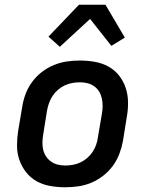

<svg xmlns="http://www.w3.org/2000/svg" viewBox="-20 -784 640 812"><path d="M255 8Q223 8 192 2.5Q161 -3 135 -17.5Q109 -32 90.5 -55.5Q72 -79 62 -107.5Q52 -136 52 -168Q52 -200 57 -232L74 -332Q78 -359 88 -386Q98 -413 115.5 -437Q133 -461 157 -479.5Q181 -498 208 -509Q235 -520 262.5 -524Q290 -528 318 -528Q350 -528 381 -522.5Q412 -517 438.5 -502.5Q465 -488 483.5 -464.5Q502 -441 511.5 -412.5Q521 -384 521.5 -352Q522 -320 516 -288L500 -188Q495 -161 485 -134Q475 -107 457.5 -83Q440 -59 416 -40.5Q392 -22 365.5 -11Q339 0 311 4Q283 8 255 8ZM256 -84Q272 -84 288.5 -87Q305 -90 320 -97Q335 -104 348.5 -115.5Q362 -127 371.5 -141.5Q381 -156 386.5 -171.5Q392 -187 394 -203L411 -303Q414 -320 414 -336.5Q414 -353 410.5 -368.5Q407 -384 399 -397Q391 -410 378.5 -419Q366 -428 350.5 -432Q335 -436 318 -436Q302 -436 285.5 -433Q269 -430 254 -423Q239 -416 225.5 -404.5Q212 -393 202.5 -378.5Q193 -364 187.5 -348.5Q182 -333 179 -317L163 -217Q160 -200 159.5 -183.5Q159 -167 162.5 -151.5Q166 -136 174.5 -123Q183 -110 195.5 -101Q208 -92 223.5 -88Q239 -84 256 -84ZM233 -586 185 -629 314 -764H426L508 -625L451 -590L361 -704Z"/></svg>

Font: Iosevka Aile Semibold
Style: Italic
Weight: 600
Italic angle: -9°
Designer: Belleve Invis
Foundry: Belleve Invis
Version: Version 31.1.0; ttfautohint (v1.8.4)